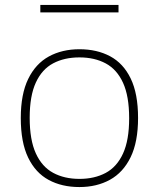

<svg xmlns="http://www.w3.org/2000/svg" viewBox="-20 -747 642 776"><path d="M301 9Q230 9 176.8 -19.8Q123.5 -48.5 93.8 -110Q64 -171.5 64 -270Q64 -366.5 94 -428Q124 -489.5 177.5 -518.8Q231 -548 301 -548Q372 -548 425.2 -519.5Q478.5 -491 508.2 -429.8Q538 -368.5 538 -270Q538 -173.5 508 -111.8Q478 -50 424.5 -20.5Q371 9 301 9ZM301 -24Q362 -24 407.2 -48.2Q452.5 -72.5 477.2 -126.5Q502 -180.5 502 -269Q502 -358.5 477.2 -412.5Q452.5 -466.5 407.2 -490.8Q362 -515 301 -515Q240 -515 194.8 -491Q149.5 -467 124.8 -413.2Q100 -359.5 100 -271Q100 -181.5 124.8 -127.2Q149.5 -73 194.8 -48.5Q240 -24 301 -24ZM143 -697V-727H459V-697Z"/></svg>

Font: Encode Sans Expanded Expanded Thin
Style: Regular
Weight: 100
Width: 7
Designer: Multiple Designers
Foundry: Impallari Type
Version: Version 3.000; ttfautohint (v1.8.3) -l 8 -r 50 -G 200 -x 14 